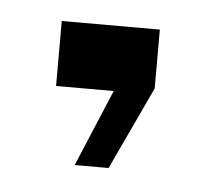

<svg xmlns="http://www.w3.org/2000/svg" viewBox="-29 -110 255 234"><g transform="rotate(5 98.5 7.0)"><path d="M69.5 94 109 0H38.5V-79.5H158.5V-7.5L111 94Z"/></g></svg>

Font: Big Shoulders Stencil Text ExtraLight
Style: Regular
Weight: 250
Version: Version 2.001